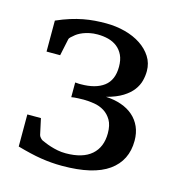

<svg xmlns="http://www.w3.org/2000/svg" viewBox="-82 -567 608 652"><g transform="rotate(15 221.5 -241.0)"><path d="M409.2 -133.8Q409.2 -64 355.7 -25.9Q302.2 12.2 192.9 12.2Q173.3 12.2 155.3 10.7Q137.2 9.3 118.4 6.3Q99.6 3.4 79.1 -1.5Q58.6 -6.3 34.2 -13.2V-126H82L94.2 -69.8Q95.2 -65.4 99.6 -60.5Q104 -55.7 106.9 -54.2Q111.3 -52.2 119.9 -48.6Q128.4 -44.9 139.9 -41.3Q151.4 -37.6 165 -34.9Q178.7 -32.2 193.8 -32.2Q253.4 -32.2 284.2 -59.1Q314.9 -85.9 314.9 -134.8Q314.9 -163.1 304.7 -180.7Q294.4 -198.2 278.6 -208Q262.7 -217.8 243.4 -220.9Q224.1 -224.1 206.1 -224.1Q194.8 -224.1 186.8 -223.6Q178.7 -223.1 173.3 -222.7Q167 -221.7 163.1 -221.2V-272.9Q166.5 -272.5 169.9 -272.5Q172.9 -272 176.3 -272H183.1Q234.9 -272 263.9 -293.9Q293 -315.9 293 -362.8Q293 -386.7 285.2 -403.3Q277.3 -419.9 263.9 -430.4Q250.5 -440.9 232.7 -445.6Q214.8 -450.2 194.8 -450.2Q179.7 -450.2 167 -447.5Q154.3 -444.8 144.5 -440.9Q134.8 -437 127.4 -432.4Q120.1 -427.7 116.2 -423.8Q112.8 -420.9 107.9 -416.7Q103 -412.6 102.1 -407.2L89.8 -349.1H42V-458Q67.4 -469.2 90.1 -476.3Q112.8 -483.4 133.5 -487.3Q154.3 -491.2 173.8 -492.7Q193.4 -494.1 212.9 -494.1Q248 -494.1 280 -485.6Q312 -477.1 335.9 -461.2Q359.9 -445.3 374 -423.1Q388.2 -400.9 388.2 -373Q388.2 -356.4 383.8 -339.1Q379.4 -321.8 367.4 -305.7Q355.5 -289.6 333.7 -275.9Q312 -262.2 276.9 -252.9Q306.6 -251.5 331.1 -242.9Q355.5 -234.4 372.8 -219.2Q390.1 -204.1 399.7 -182.6Q409.2 -161.1 409.2 -133.8Z"/></g></svg>

Font: Charis SIL
Style: Regular
Weight: 400
Foundry: SIL International
Version: Version 4.112